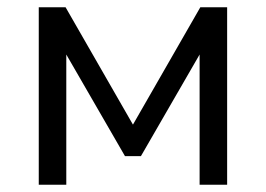

<svg xmlns="http://www.w3.org/2000/svg" viewBox="-20 -510 734 530"><path d="M87 0V-490H161L347 -166L533 -490H607V0H531V-382H544L369 -79H325L150 -382H163V0Z"/></svg>

Font: Nunito Sans 10pt
Style: Regular
Weight: 400
Designer: Vernon Adams
Foundry: Vernon Adams
Version: Version 3.101;gftools[0.9.27]